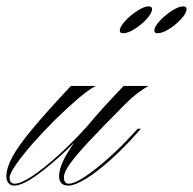

<svg xmlns="http://www.w3.org/2000/svg" viewBox="-102 -572 604 601"><path d="M112 9Q83 9 83 -21Q83 -59 130 -125Q65 -61 16.5 -26Q-32 9 -57 9Q-69 9 -75.5 1Q-82 -7 -82 -20Q-82 -46 -63.5 -80.5Q-45 -115 -1 -168Q43 -221 120 -303H198Q176 -292 142 -263Q108 -234 71 -197.5Q34 -161 1.5 -124Q-31 -87 -51.5 -57.5Q-72 -28 -72 -16Q-72 3 -56 3Q-37 3 -1.5 -20.5Q34 -44 79 -84.5Q124 -125 171 -177Q214 -229 285 -303H363Q350 -296 331.5 -282.5Q313 -269 290 -246Q220 -176 178 -131Q136 -86 117 -59.5Q98 -33 98 -17Q98 3 113 3Q131 3 164 -19Q197 -41 237.5 -77Q278 -113 317 -156L329 -169H339L330 -159Q287 -110 244.5 -72Q202 -34 167 -12.5Q132 9 112 9ZM363 -552Q374 -552 374 -544Q374 -531 357.5 -513Q341 -495 320 -481.5Q299 -468 283 -468Q273 -468 273 -476Q273 -488 289.5 -506Q306 -524 327.5 -538Q349 -552 363 -552ZM471 -552Q482 -552 482 -544Q482 -531 465.5 -513Q449 -495 428 -481.5Q407 -468 391 -468Q381 -468 381 -476Q381 -488 397.5 -506Q414 -524 435.5 -538Q457 -552 471 -552Z"/></svg>

Font: Ballet 16pt
Style: Regular
Weight: 400
Designer: Maximiliano R. Sproviero
Foundry: Omnibus-Type
Version: Version 1.100; ttfautohint (v1.8.3)